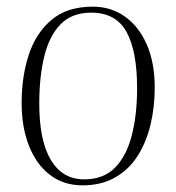

<svg xmlns="http://www.w3.org/2000/svg" viewBox="-20 -543 530 577"><path d="M228 14Q171 14 130 -17.5Q89 -49 67 -105Q45 -161 45 -234Q45 -313 66.5 -378.5Q88 -444 135 -483.5Q182 -523 259 -523Q313 -523 355 -493.5Q397 -464 421 -409.5Q445 -355 445 -279Q445 -222 432.5 -169Q420 -116 394 -75Q368 -34 326.5 -10Q285 14 228 14ZM233 -4Q291 -4 325.5 -39Q360 -74 376 -136Q392 -198 392 -278Q392 -390 360 -447.5Q328 -505 254 -505Q196 -505 162 -470Q128 -435 113 -373.5Q98 -312 98 -232Q98 -120 133 -62Q168 -4 233 -4Z"/></svg>

Font: Literata 72pt ExtraLight
Style: Italic
Weight: 200
Italic angle: -2°
Designer: Latin by Veronika Burian and Jose Scaglione. Greek by Irene Vlachou. Cyrillic by Vera Evstafieva
Foundry: TypeTogether
Version: Version 3.002